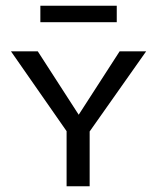

<svg xmlns="http://www.w3.org/2000/svg" viewBox="-20 -646 545 666"><path d="M385 -569H120V-626H385ZM291 -190V0H211V-191L18 -468H111L253 -248L395 -468H487Z"/></svg>

Font: Ysabeau SC Medium
Style: Regular
Weight: 500
Designer: Christian Thalmann (Catharsis Fonts)
Version: Version 0.003